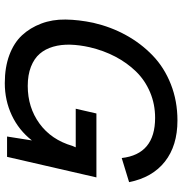

<svg xmlns="http://www.w3.org/2000/svg" viewBox="0 -740 749 789"><g transform="rotate(90 374.5 -345.5)"><path d="M321.8 9.3Q256.3 9.3 206.1 -9.5Q155.8 -28.3 125 -61.5Q94.2 -94.7 76.9 -140.4Q59.6 -186 60.3 -240.2Q61 -294.4 73.7 -354.5Q90.3 -426.8 124.3 -488.5Q158.2 -550.3 207.8 -598.1Q257.3 -646 326.2 -673.1Q395 -700.2 475.1 -700.2Q578.6 -700.2 644 -648.7Q709.5 -597.2 728.5 -501.5L629.4 -471.2Q613.8 -608.4 464.4 -608.4Q407.7 -608.4 358.4 -587.4Q309.1 -566.4 273.4 -529.5Q237.8 -492.7 212.6 -444.6Q187.5 -396.5 174.3 -340.3Q164.6 -297.4 163.6 -259.5Q162.6 -221.7 171.9 -189.5Q181.2 -157.2 200.9 -134.3Q220.7 -111.3 254.4 -98.1Q288.1 -85 333 -85Q421.4 -85 487.8 -133.3Q554.2 -181.6 579.6 -268.6L585.4 -282.2H426.8L446.3 -367.2H709L624.5 0H541L557.1 -102.1Q515.1 -48.3 453.9 -19.5Q392.6 9.3 321.8 9.3Z"/></g></svg>

Font: HK Grotesk SmBold Legacy Italic
Style: Regular
Weight: 600
Italic angle: -13°
Designer: Alfredo Marco Pradil
Foundry: Hanken Design Co.
Version: Version 2.022;PS 002.022;hotconv 1.0.88;makeotf.lib2.5.64775